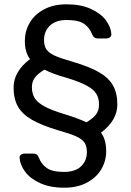

<svg xmlns="http://www.w3.org/2000/svg" viewBox="-20 -730 607 890"><path d="M43 -324.2Q43 -398.4 119.1 -456.1Q95.2 -486.8 95.2 -541Q95.2 -585 117.2 -623.5Q139.2 -662.1 183.1 -686Q227.1 -710 289.1 -710Q355 -710 401.6 -688.5Q448.2 -667 471.2 -635.5Q494.1 -604 496.1 -573.2V-570.8Q496.1 -562 489.5 -556.9Q482.9 -551.8 474.1 -551.8H432.1Q423.3 -551.8 417.2 -556.4Q411.1 -561 407.2 -570.8Q396 -600.6 370.6 -618.9Q345.2 -637.2 290 -637.2Q238.3 -637.2 211.2 -611.1Q184.1 -585 184.1 -544.9Q184.1 -517.1 195.1 -501Q206.1 -484.9 232.9 -472.4Q259.8 -460 316.9 -443.8Q394 -420.9 438.5 -395.5Q482.9 -370.1 503.4 -334.5Q523.9 -298.8 523.9 -246.1Q523.9 -171.9 448.2 -115.2Q472.2 -83 472.2 -28.8Q472.2 15.1 450.2 53.5Q428.2 91.8 384 116Q339.8 140.1 277.8 140.1Q211.9 140.1 165.5 118.7Q119.1 97.2 96.2 65.7Q73.2 34.2 70.8 2V0Q70.8 -7.8 77.4 -12.9Q84 -18.1 92.8 -18.1H134.8Q143.6 -18.1 149.7 -13.9Q155.8 -9.8 160.2 1Q171.4 30.8 196.8 48.8Q222.2 66.9 276.9 66.9Q328.6 66.9 355.7 41Q382.8 15.1 382.8 -24.9Q382.8 -52.7 371.8 -68.8Q360.8 -85 334 -97.4Q307.1 -109.9 250 -126Q172.9 -148.9 128.4 -174.6Q84 -200.2 63.5 -235.6Q43 -271 43 -324.2ZM127.9 -326.2Q127.9 -297.4 139.9 -276.6Q151.9 -255.9 184.8 -237.5Q217.8 -219.2 280.8 -200.2Q337.9 -183.1 380.9 -163.1Q411.1 -181.2 425 -199.5Q439 -217.8 439 -245.1Q439 -273.9 427 -294.4Q415 -314.9 382.1 -333Q349.1 -351.1 286.1 -370.1Q227.1 -386.2 186 -407.2Q156.2 -389.2 142.1 -370.6Q127.9 -352.1 127.9 -326.2Z"/></svg>

Font: Rubik AZ
Style: Regular
Weight: 400
Designer: Hubert and Fischer
Foundry: Hubert & Fischer
Version: Version 2.000